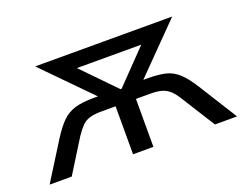

<svg xmlns="http://www.w3.org/2000/svg" viewBox="-84 -661 1060 824"><g transform="rotate(-20 446.0 -249.0)"><path d="M18 0 127 -174Q154 -216 178 -240Q202 -264 235.5 -274.5Q269 -285 323 -285H382L364 -263L133 -498H759L528 -263L511 -285H570Q618 -285 650 -277.5Q682 -270 708.5 -246Q735 -222 765 -174L874 0H773L678 -151Q663 -176 647.5 -191Q632 -206 611.5 -212.5Q591 -219 559 -219H492V0H399V-219H333Q301 -219 280 -212.5Q259 -206 244.5 -191Q230 -176 213 -151L119 0ZM444 -281H449L625 -463L631 -430H260L267 -463Z"/></g></svg>

Font: Nunito Sans 6pt
Style: Regular
Weight: 400
Version: Version 3.101;gftools[0.9.27]